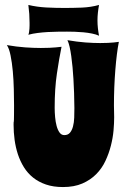

<svg xmlns="http://www.w3.org/2000/svg" viewBox="-20 -733 517 780"><path d="M462.9 -563Q458.5 -541 454.8 -511.7Q451.2 -482.4 448.5 -448.5Q445.8 -414.6 444.3 -377.7Q442.9 -340.8 442.9 -304.2Q442.9 -292 443.4 -280Q443.8 -268.1 443.8 -256.8Q443.8 -232.9 441.2 -202.6Q438.5 -172.4 430.4 -140.9Q422.4 -109.4 408.2 -79.1Q394 -48.8 370.8 -25.4Q347.7 -2 314.5 12.5Q281.2 26.9 235.8 26.9Q196.8 26.9 166.7 16.6Q136.7 6.3 114.5 -11.5Q92.3 -29.3 77.1 -53.7Q62 -78.1 52.7 -106.2Q43.5 -134.3 39.3 -165Q35.2 -195.8 35.2 -226.1Q35.2 -233.4 35.4 -235.1Q35.6 -236.8 35.6 -237.3Q35.6 -237.8 36.1 -239Q36.6 -240.2 36.6 -246.6Q36.6 -252.9 36.9 -266.6Q37.1 -280.3 37.1 -305.2Q37.1 -334.5 36.1 -371.3Q35.2 -408.2 32 -443.6Q28.8 -479 22.9 -507.8Q17.1 -536.6 7.8 -549.8Q47.4 -543 82.3 -540.5Q117.2 -538.1 146 -538.1Q165 -538.1 180.4 -538.8Q195.8 -539.6 207 -540.5Q219.7 -541.5 230 -543Q220.2 -495.1 211.2 -434.3Q202.1 -373.5 202.1 -294.9Q202.1 -276.9 203.9 -257.3Q205.6 -237.8 210 -221.4Q214.4 -205.1 221.9 -194.6Q229.5 -184.1 241.2 -184.1Q255.9 -184.1 264.2 -193.8Q272.5 -203.6 276.6 -219.5Q280.8 -235.4 281.5 -254.9Q282.2 -274.4 282.2 -293.9Q281.7 -357.4 278.3 -412.6Q276.9 -436 274.7 -460Q272.5 -483.9 269.5 -505.1Q266.6 -526.4 262.7 -543.2Q258.8 -560.1 253.9 -569.8Q293.5 -563 327.1 -560.5Q360.8 -558.1 387.2 -558.1Q404.8 -558.1 418.7 -558.8Q432.6 -559.6 442.4 -560.5Q454.1 -561.5 462.9 -563ZM382.3 -712.9Q379.4 -697.3 377.7 -681.4Q376 -665.5 376 -649.9Q376 -634.3 377.7 -618.7Q379.4 -603 382.3 -587.9Q370.6 -593.3 353.8 -596.7Q336.9 -600.1 318.6 -601.8Q300.3 -603.5 283 -604Q265.6 -604.5 252.4 -604.5Q233.9 -604.5 213.9 -604.2Q193.8 -604 173.3 -602.8Q152.8 -601.6 133.1 -599.1Q113.3 -596.7 95.2 -591.8Q97.2 -596.2 98.1 -602.8Q99.1 -609.4 99.6 -616.2Q100.1 -623 100.1 -629.6Q100.1 -636.2 100.1 -640.6Q100.1 -658.7 98.9 -676.5Q97.7 -694.3 95.2 -712.9Q130.4 -704.6 168.2 -702.6Q206.1 -700.7 242.2 -700.7Q275.9 -700.7 312.5 -702.1Q349.1 -703.6 382.3 -712.9Z"/></svg>

Font: Spicy Rice
Style: Regular
Weight: 400
Version: Version 1.000